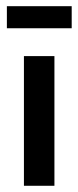

<svg xmlns="http://www.w3.org/2000/svg" viewBox="-20 -597 252 617"><path d="M2.1 -506.2H210.4V-577.1H2.1ZM56.9 0H154.9V-416.7H56.9Z"/></svg>

Font: Afacad Medium
Style: Regular
Weight: 500
Designer: Kristian Moeller
Foundry: Dicotype
Version: Version 1.000